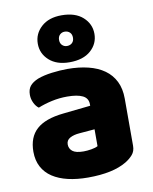

<svg xmlns="http://www.w3.org/2000/svg" viewBox="-86 -818 716 898"><g transform="rotate(-10 272.0 -368.5)"><path d="M260 -108Q277 -108 297.5 -111.5Q318 -115 328 -121V-201L256 -195Q228 -193 210 -183Q192 -173 192 -153Q192 -133 207.5 -120.5Q223 -108 260 -108ZM252 -501Q306 -501 350.5 -490Q395 -479 426.5 -456.5Q458 -434 475 -399.5Q492 -365 492 -318V-94Q492 -68 477.5 -51.5Q463 -35 443 -23Q378 16 260 16Q207 16 164.5 6Q122 -4 91.5 -24Q61 -44 44.5 -75Q28 -106 28 -147Q28 -216 69 -253Q110 -290 196 -299L327 -313V-320Q327 -349 301.5 -361.5Q276 -374 228 -374Q190 -374 154 -366Q118 -358 89 -346Q76 -355 67 -373.5Q58 -392 58 -412Q58 -438 70.5 -453.5Q83 -469 109 -480Q138 -491 177.5 -496Q217 -501 252 -501ZM136 -641Q136 -688 171.5 -720.5Q207 -753 268 -753Q333 -753 369 -720.5Q405 -688 405 -641Q405 -594 369 -562Q333 -530 268 -530Q207 -530 171.5 -562Q136 -594 136 -641ZM237 -641Q237 -625 246.5 -616Q256 -607 269 -607Q284 -607 293.5 -616Q303 -625 303 -641Q303 -657 293.5 -666Q284 -675 269 -675Q256 -675 246.5 -666Q237 -657 237 -641Z"/></g></svg>

Font: Baloo Bhai
Style: Regular
Weight: 400
Designer: Supriya Tembe, Noopur Datye and Ek Type
Foundry: Ek Type
Version: Version 1.443;PS 1.000;hotconv 16.6.51;makeotf.lib2.5.65220;